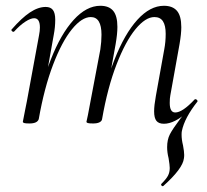

<svg xmlns="http://www.w3.org/2000/svg" viewBox="-20 -419 716 664"><path d="M59 2Q59 1 67 -39L73 -69L115 -297Q118 -312 118 -324Q118 -356 98 -356Q86 -356 67.5 -344Q49 -332 29 -310Q28 -309 26 -309Q23 -309 20.5 -312.5Q18 -316 21 -318Q55 -357 83.5 -376Q112 -395 138 -395Q155 -395 163 -384.5Q171 -374 171 -351Q171 -325 166 -299L114 -7Q109 8 82 8Q68 8 63.5 6.5Q59 5 59 2ZM279 2 284 -21 294 -74 327 -248Q331 -275 331 -299Q331 -360 294 -360Q263 -360 228.5 -317.5Q194 -275 163.5 -195Q133 -115 114 -7L101 -8Q121 -124 155.5 -212.5Q190 -301 234.5 -350Q279 -399 327 -399Q357 -399 371.5 -381.5Q386 -364 386 -326Q386 -302 380 -267L333 -7Q332 0 324 4Q316 8 302 8Q288 8 283.5 6.5Q279 5 279 2ZM553 -302Q553 -331 543.5 -345.5Q534 -360 514 -360Q483 -360 448.5 -318Q414 -276 383 -196Q352 -116 333 -7L322 -8Q341 -124 376 -213Q411 -302 455 -350.5Q499 -399 547 -399Q577 -399 592 -381.5Q607 -364 607 -325Q607 -302 601 -267L569 -89Q567 -79 567 -63Q567 -30 586 -30Q611 -30 653 -75Q654 -76 656 -76Q659 -76 661.5 -73Q664 -70 663 -68Q618 -11 609 34Q608 38 608 47Q608 64 613 84Q614 88 616 103Q618 118 616 129Q612 164 545 224L543 225Q540 225 538 222Q536 219 538 217Q555 200 561 188.5Q567 177 567 162Q567 152 563 128Q558 108 558 90Q558 64 567.5 45.5Q577 27 604 -9Q621 -29 640 -57L629 -32Q583 9 547 9Q529 9 521 -1Q513 -11 513 -34Q513 -54 519 -87L548 -248Q553 -274 553 -302Z"/></svg>

Font: Cormorant Garamond
Style: Italic
Weight: 400
Italic angle: -10°
Designer: Christian Thalmann (Catharsis Fonts)
Foundry: Catharsis Fonts
Version: Version 4.000